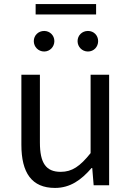

<svg xmlns="http://www.w3.org/2000/svg" viewBox="-20 -910 647 943"><path d="M250 13C325 13 379 -26 430 -85H433L440 0H516V-543H425V-158C373 -93 334 -66 278 -66C206 -66 176 -109 176 -210V-543H85V-199C85 -61 136 13 250 13ZM197 -657C225 -657 247 -680 247 -708C247 -736 225 -758 197 -758C168 -758 146 -736 146 -708C146 -680 168 -657 197 -657ZM155 -839H452V-890H155ZM412 -657C441 -657 462 -680 462 -708C462 -736 441 -758 412 -758C383 -758 361 -736 361 -708C361 -680 383 -657 412 -657Z"/></svg>

Font: Source Han Sans KR Regular
Style: Regular
Weight: 400
Designer: Ryoko NISHIZUKA (kana & ideographs); Paul D. Hunt (Latin, Greek & Cyrillic); Wenlong ZHANG (bopomofo); Sandoll Communica
Foundry: Adobe Systems Incorporated
Version: Version 1.004;PS 1.004;hotconv 1.0.82;makeotf.lib2.5.63406